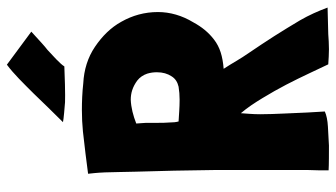

<svg xmlns="http://www.w3.org/2000/svg" viewBox="-229 -746 976 558"><g transform="rotate(-90 259.0 -467.0)"><path d="M115 1C133 0 151 -1 170 -2C188 -3 203 -6 214 -11C213 -24 212 -41 211 -62C210 -83 209 -106 208 -130C207 -153 206 -176 206 -199C206 -221 208 -239 209 -255C226 -235 239 -215 253 -192C267 -169 280 -146 292 -123C304 -100 315 -77 325 -56L351 -1C366 0 381 1 395 1C410 1 425 0 439 -1L517 -3H516C506 -30 494 -57 479 -83C464 -108 449 -133 433 -158C417 -183 401 -207 384 -232C367 -256 354 -281 338 -305C375 -308 401 -316 423 -333C444 -349 460 -369 473 -393C493 -426 503 -461 503 -496C503 -535 493 -570 475 -602C458 -633 433 -658 402 -679C371 -700 335 -711 296 -713C269 -716 243 -717 218 -717C197 -717 176 -716 156 -714C111 -709 70 -704 33 -699C34 -690 36 -674 37 -650C38 -625 38 -596 39 -562C40 -527 41 -490 42 -449C43 -408 43 -366 44 -325V-204V-100C44 -70 44 -46 43 -28V0C57 1 97 1 115 1ZM248 -433C225 -433 204 -435 185 -436C183 -443 182 -452 182 -463C181 -474 181 -485 181 -496V-530C180 -541 180 -550 179 -559C202 -568 225 -574 248 -575C267 -575 285 -570 304 -556C313 -549 320 -539 324 -527C327 -517 328 -508 328 -499C328 -482 324 -468 316 -456C309 -445 299 -439 286 -436C274 -434 261 -433 248 -433ZM241 -766C257 -765 329 -767 345 -768C352 -780 378 -803 393 -817C406 -827 413 -834 446 -864L350 -935C323 -915 296 -887 266 -857C253 -843 200 -789 183 -772C191 -770 228 -767 241 -766Z"/></g></svg>

Font: Londrina Solid CC
Style: CC
Weight: 400
Designer: Marcelo Magalhaes
Foundry: Tipos Pereira
Version: Version 1.003;FEAKit 1.0